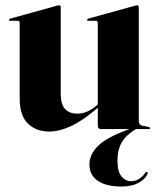

<svg xmlns="http://www.w3.org/2000/svg" viewBox="-20 -472 581 702"><path d="M52 -113V-388.5Q52 -396 44 -396H18Q13 -396 13 -400Q13 -402.5 17.5 -404L184 -450Q193 -452.5 196 -452.5Q202 -452.5 202 -446V-128.5Q202 -91 217.8 -73.8Q233.5 -56.5 262 -56.5Q300 -56.5 334 -87L337.5 -90V-388.5Q337.5 -396 330 -396H304Q298.5 -396 298.5 -400Q298.5 -402.5 303 -404L469.5 -450Q477.5 -452.5 481.5 -452.5Q487.5 -452.5 487.5 -446V-30Q487.5 -15 499.5 -12.5L523 -8Q528.5 -6.5 528.5 -3.5Q528.5 0 524 0H477Q442.5 20 426 47.2Q409.5 74.5 409.5 115Q409.5 154.5 423.8 172.5Q438 190.5 460 190.5Q476 190.5 489.8 181.2Q503.5 172 511 160Q514 155 518.5 157Q521.5 159 518.5 165.5Q509.5 184.5 485.2 197.2Q461 210 424 210Q368.5 210 337.8 189.2Q307 168.5 307 129Q307 93 338 61.8Q369 30.5 453 0H350Q337.5 0 337.5 -13V-78Q284 -31.5 240.2 -11.2Q196.5 9 160.5 9Q112.5 9 82.2 -20Q52 -49 52 -113Z"/></svg>

Font: Fraunces 144pt
Style: Bold
Weight: 700
Version: Version 1.000;[b76b70a41]